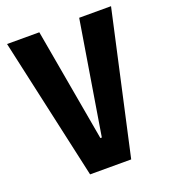

<svg xmlns="http://www.w3.org/2000/svg" viewBox="-128 -784 776 878"><g transform="rotate(-20 260.0 -345.0)"><path d="M160 0H360L513 -690H358L268 -140H261L164 -690H7Z"/></g></svg>

Font: Decalotype
Style: Bold
Weight: 700
Designer: Alfredo Marco Pradil
Foundry: Alfredo Marco Pradil
Version: Version 1.0